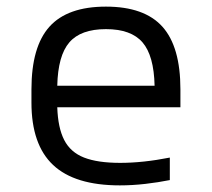

<svg xmlns="http://www.w3.org/2000/svg" viewBox="-20 -550 640 580"><path d="M342 10Q206 10 140.5 -51.5Q75 -113 75 -240V-280Q75 -409 129.5 -469.5Q184 -530 300 -530Q416 -530 470.5 -469.5Q525 -409 525 -280V-226H153Q155 -164 174 -127Q193 -90 234 -74Q275 -58 343 -58Q412 -58 493 -74V-6Q458 1 419 5.5Q380 10 342 10ZM153 -291H447Q445 -382 410.5 -422Q376 -462 300 -462Q224 -462 189.5 -422Q155 -382 153 -291Z"/></svg>

Font: M PLUS Code Latin 60
Style: Regular
Weight: 400
Width: 7
Monospace: yes
Designer: Coji Morishita
Foundry: UNDERFOREST DESIGN
Version: Version 1.005; ttfautohint (v1.8.3)